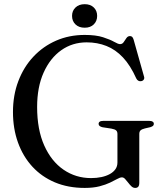

<svg xmlns="http://www.w3.org/2000/svg" viewBox="-20 -882 783 918"><path d="M646 -8.5Q646 5 641 10.8Q636 16.5 626.5 16.5Q616.5 16.5 608.5 9Q600.5 1.5 593 -8.5Q585.5 -18.5 578.2 -26.2Q571 -34 563 -34Q554 -34 540.2 -26.2Q526.5 -18.5 506 -8.8Q485.5 1 455.8 8.8Q426 16.5 385 16.5Q305.5 16.5 242.2 -10.2Q179 -37 134.5 -85.5Q90 -134 66 -200.5Q42 -267 42 -346.5Q42 -427 67.8 -494.5Q93.5 -562 139.8 -611.2Q186 -660.5 248.5 -687.8Q311 -715 385 -715Q438.5 -715 472.5 -704Q506.5 -693 525.8 -682Q545 -671 554 -671Q565 -671 571.5 -680.8Q578 -690.5 584.5 -700Q591 -709.5 601.5 -709.5Q607.5 -709.5 611.8 -705.8Q616 -702 619 -692L668.5 -516.5Q671.5 -508 667.5 -501.8Q663.5 -495.5 655.5 -494Q648 -492.5 641.8 -495.8Q635.5 -499 631.5 -507Q603.5 -569.5 568 -607.2Q532.5 -645 489 -662.2Q445.5 -679.5 394.5 -679.5Q326 -679.5 272.8 -641.8Q219.5 -604 188.5 -534.8Q157.5 -465.5 157.5 -370.5Q157.5 -262.5 191.5 -186.5Q225.5 -110.5 284 -70.5Q342.5 -30.5 415.5 -30.5Q442.5 -30.5 465.5 -35.5Q488.5 -40.5 505.5 -50Q522.5 -59.5 532 -73.2Q541.5 -87 541.5 -105V-241.5Q541.5 -252.5 535.5 -258.2Q529.5 -264 513 -267L470.5 -273.5Q461.5 -275.5 456.5 -279.5Q451.5 -283.5 451.5 -289.5Q451.5 -296.5 456.8 -300.2Q462 -304 473 -304H694.5Q705 -304 710.2 -300.2Q715.5 -296.5 715.5 -290Q715.5 -284 711.8 -280.5Q708 -277 699 -274L673 -268Q658.5 -264.5 652.2 -258.8Q646 -253 646 -241.5ZM385 -749.5Q357.5 -749.5 341 -765.2Q324.5 -781 324.5 -806Q324.5 -830.5 341 -846.2Q357.5 -862 385 -862Q412.5 -862 428.5 -846.2Q444.5 -830.5 444.5 -806Q444.5 -781.5 428.5 -765.5Q412.5 -749.5 385 -749.5Z"/></svg>

Font: Fraunces 48pt
Style: Regular
Weight: 400
Version: Version 1.000;[b76b70a41]